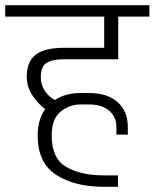

<svg xmlns="http://www.w3.org/2000/svg" viewBox="-30 -654 595 739"><path d="M127 -358Q127 -328 142 -305Q157 -282 181 -269Q222 -296 280 -296H312Q384 -296 423 -260.5Q462 -225 462 -166V-136H418V-166Q418 -204 390 -228Q362 -252 312 -252H280Q238 -252 203.5 -224.5Q169 -197 169 -132Q169 -44 225 -11.5Q281 21 370 21H424V65H370Q256 65 185.5 18.5Q115 -28 115 -132Q115 -194 144 -234Q117 -254 95 -286.5Q73 -319 73 -358Q73 -418 108 -444Q143 -470 217 -470H371V-590H-10V-634H545V-590H425V-426H217Q171 -426 149 -411.5Q127 -397 127 -358Z"/></svg>

Font: Biryani ExtraLight
Style: Regular
Weight: 275
Designer: Dan Reynolds and Mathieu Reguer
Foundry: Dan Reynolds and Mathieu Reguer
Version: Version 1.004; ttfautohint (v1.1) -l 5 -r 5 -G 72 -x 0 -D la